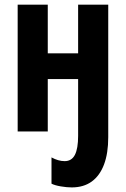

<svg xmlns="http://www.w3.org/2000/svg" viewBox="-20 -567 544 828"><path d="M446.8 -546.9V24.9Q446.8 93.8 428.7 142.1Q410.6 190.4 375.7 215.8Q340.8 241.2 289.1 241.2Q268.1 241.2 242.2 236.8Q216.3 232.4 202.1 225.1V111.8Q216.3 119.6 230.7 123.8Q245.1 127.9 258.8 127.9Q289.1 127.9 303 100.8Q316.9 73.7 316.9 19V-226.1H186V0H56.2V-546.9H186V-336.9H316.9V-546.9Z"/></svg>

Font: Open Sans Condensed
Style: Regular
Weight: 400
Width: 3
Designer: Monotype Design Team
Foundry: Monotype Imaging Inc.
Version: Version 3.000